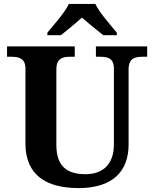

<svg xmlns="http://www.w3.org/2000/svg" viewBox="-20 -951 787 981"><path d="M222 -784V-771H291C319 -793 369 -834 399 -861C429 -834 480 -793 508 -771H577V-784C546 -822 488 -886 467 -931H332C311 -886 253 -822 222 -784ZM382 10C558 10 637 -78 637 -212V-596C637 -653 669 -661 709 -661H732V-714H470V-661H492C531 -661 562 -653 562 -600V-214C562 -112 506 -61 417 -61C326 -61 268 -98 268 -210V-596C268 -653 300 -661 339 -661H362V-714H16V-661H38C77 -661 110 -653 110 -600V-218C110 -54 219 10 382 10Z"/></svg>

Font: Noto Serif Georgian Bold
Style: Regular
Weight: 700
Designer: Monotype Design Team, Akaki Razmadze
Foundry: Google LLC
Version: Version 2.003